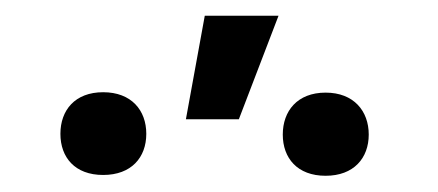

<svg xmlns="http://www.w3.org/2000/svg" viewBox="-20 -836 545 239"><path d="M211.4 -687.5H277.3L326.7 -816.4H234.9ZM55.2 -669.4C55.2 -640.1 73.2 -618.2 108.4 -618.2C143.6 -618.2 162.1 -640.1 162.1 -669.4C162.1 -698.7 143.6 -721.2 108.4 -721.2C73.2 -721.2 55.2 -698.7 55.2 -669.4ZM332 -668.5C332 -639.2 350.1 -617.2 385.3 -617.2C420.4 -617.2 439 -639.2 439 -668.5C439 -697.8 420.4 -720.7 385.3 -720.7C350.1 -720.7 332 -697.8 332 -668.5Z"/></svg>

Font: Nahid
Style: Regular
Weight: 400
Foundry: DejaVu fonts team - Redesigned by Saber Rastikerdar
Version: Version 0.3.0